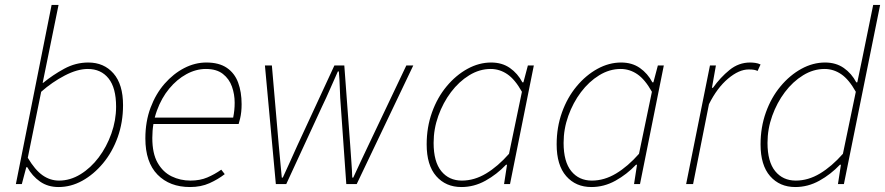

<svg xmlns="http://www.w3.org/2000/svg" viewBox="-20 -742 3568 774"><path d="M216 12Q173 12 141.5 -10Q110 -32 90 -68H86L68 0H44L188 -722H216L172 -506L152 -408H154Q193 -440 239 -465Q285 -490 336 -490Q399 -490 437.5 -446Q476 -402 476 -318Q476 -249 454.5 -189Q433 -129 395.5 -84Q358 -39 312 -13.5Q266 12 216 12ZM218 -14Q263 -14 304.5 -39.5Q346 -65 378 -107.5Q410 -150 429 -203.5Q448 -257 448 -312Q448 -388 417.5 -426Q387 -464 334 -464Q292 -464 241 -437.5Q190 -411 146 -372L92 -106Q121 -57 151.5 -35.5Q182 -14 218 -14Z M746 12Q664 12 615 -38Q566 -88 566 -184Q566 -252 587 -308Q608 -364 643.5 -404.5Q679 -445 722.5 -467.5Q766 -490 812 -490Q863 -490 894.5 -468.5Q926 -447 940 -409Q954 -371 954 -322Q954 -306 952.5 -291.5Q951 -277 948 -264.5Q945 -252 942 -242H590L596 -268H920Q923 -283 924.5 -297.5Q926 -312 926 -328Q926 -362 915 -393Q904 -424 878.5 -444Q853 -464 810 -464Q770 -464 731.5 -443Q693 -422 662 -384.5Q631 -347 612.5 -296Q594 -245 594 -186Q594 -123 615.5 -85.5Q637 -48 672 -31Q707 -14 748 -14Q786 -14 815.5 -26.5Q845 -39 872 -58L886 -40Q859 -19 824.5 -3.5Q790 12 746 12Z M1092 0 1048 -478H1076L1104 -154Q1107 -121 1110 -89.5Q1113 -58 1116 -26H1120Q1135 -58 1149 -89.5Q1163 -121 1178 -154L1328 -478H1368L1392 -154Q1394 -121 1396.5 -89.5Q1399 -58 1400 -26H1404Q1419 -58 1433.5 -89.5Q1448 -121 1464 -154L1618 -478H1646L1418 0H1376L1354 -312Q1351 -347 1350 -384Q1349 -421 1346 -454H1342Q1327 -421 1311 -384Q1295 -347 1278 -312L1134 0Z M1840 12Q1777 12 1738.5 -32Q1700 -76 1700 -160Q1700 -229 1721.5 -289Q1743 -349 1780.5 -394Q1818 -439 1864.5 -464.5Q1911 -490 1960 -490Q2004 -490 2035.5 -468Q2067 -446 2086 -410H2090L2108 -478H2132L2036 0H2012L2024 -78H2020Q1983 -39 1937 -13.5Q1891 12 1840 12ZM1842 -14Q1892 -14 1939.5 -42.5Q1987 -71 2032 -122L2084 -372Q2056 -422 2025 -443Q1994 -464 1958 -464Q1913 -464 1871.5 -438.5Q1830 -413 1798 -370.5Q1766 -328 1747 -275Q1728 -222 1728 -166Q1728 -90 1759 -52Q1790 -14 1842 -14Z M2364 12Q2301 12 2262.5 -32Q2224 -76 2224 -160Q2224 -229 2245.5 -289Q2267 -349 2304.5 -394Q2342 -439 2388.5 -464.5Q2435 -490 2484 -490Q2528 -490 2559.5 -468Q2591 -446 2610 -410H2614L2632 -478H2656L2560 0H2536L2548 -78H2544Q2507 -39 2461 -13.5Q2415 12 2364 12ZM2366 -14Q2416 -14 2463.5 -42.5Q2511 -71 2556 -122L2608 -372Q2580 -422 2549 -443Q2518 -464 2482 -464Q2437 -464 2395.5 -438.5Q2354 -413 2322 -370.5Q2290 -328 2271 -275Q2252 -222 2252 -166Q2252 -90 2283 -52Q2314 -14 2366 -14Z M2746 0 2842 -478H2866L2850 -388H2854Q2884 -430 2921 -460Q2958 -490 3004 -490Q3013 -490 3024.5 -488.5Q3036 -487 3046 -482L3034 -456Q3028 -459 3020 -460.5Q3012 -462 2998 -462Q2959 -462 2915 -425Q2871 -388 2838 -322L2774 0Z M3186 12Q3123 12 3084.5 -32Q3046 -76 3046 -160Q3046 -229 3067.5 -289Q3089 -349 3126.5 -394Q3164 -439 3210.5 -464.5Q3257 -490 3306 -490Q3350 -490 3381.5 -468Q3413 -446 3432 -410H3436L3456 -506L3500 -722H3528L3382 0H3358L3370 -78H3366Q3329 -39 3283 -13.5Q3237 12 3186 12ZM3188 -14Q3238 -14 3285.5 -42.5Q3333 -71 3378 -122L3430 -372Q3402 -422 3371 -443Q3340 -464 3304 -464Q3259 -464 3217.5 -438.5Q3176 -413 3144 -370.5Q3112 -328 3093 -275Q3074 -222 3074 -166Q3074 -90 3105 -52Q3136 -14 3188 -14Z"/></svg>

Font: Source Sans 3
Style: Italic
Weight: 200
Italic angle: -11°
Designer: Paul D. Hunt
Foundry: Adobe
Version: Version 3.046;hotconv 1.0.118;makeotfexe 2.5.65603